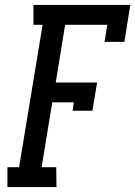

<svg xmlns="http://www.w3.org/2000/svg" viewBox="-20 -755 546 775"><path d="M10 0V-80H57L152 -655H115V-735H506L482 -586H402L413 -655H243L205 -422H372L353 -308H273L278 -342H191L148 -80H207L208 0Z"/></svg>

Font: Iosevka Curly Slab Medium
Style: Italic
Weight: 500
Italic angle: -9°
Monospace: yes
Designer: Belleve Invis
Foundry: Belleve Invis
Version: Version 22.1.2; ttfautohint (v1.8.4)